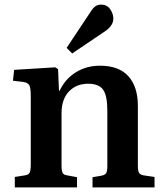

<svg xmlns="http://www.w3.org/2000/svg" viewBox="-20 -810 713 830"><path d="M44 0V-45L88 -52Q103 -54 108 -63.5Q113 -73 113 -99V-395Q113 -429 107 -441Q101 -453 79 -456L36 -461L41 -508L219 -519L231 -511L235 -418H238Q262 -469 308 -497.5Q354 -526 412 -526Q494 -526 535 -480.5Q576 -435 576 -352V-92Q576 -70 582 -61.5Q588 -53 607 -51L648 -45V0H380V-44L416 -50Q433 -53 438.5 -61Q444 -69 444 -92V-331Q444 -397 425.5 -422.5Q407 -448 361 -448Q310 -448 278 -414.5Q246 -381 246 -320V-95Q246 -72 250.5 -63Q255 -54 270 -52L313 -44V0ZM292 -579 268 -603 371 -758Q382 -776 392.5 -783Q403 -790 416 -790Q443 -790 456.5 -770Q470 -750 470 -730Q470 -714 460.5 -700Q451 -686 433 -674Z"/></svg>

Font: Literata 36pt SemiBold
Style: Regular
Weight: 600
Designer: Latin by Veronika Burian and Jose Scaglione. Greek by Irene Vlachou. Cyrillic by Vera Evstafieva.
Foundry: TypeTogether
Version: Version 3.002